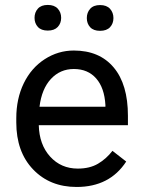

<svg xmlns="http://www.w3.org/2000/svg" viewBox="-20 -741 570 771"><path d="M287.6 9.8Q180.2 9.8 112.8 -60.8Q45.4 -131.3 45.4 -249.5V-266.1Q45.4 -344.7 75.4 -406.5Q105.5 -468.3 159.4 -503.2Q213.4 -538.1 276.4 -538.1Q379.4 -538.1 436.5 -470.2Q493.7 -402.3 493.7 -275.9V-238.3H135.7Q137.7 -160.2 181.4 -112.1Q225.1 -64 292.5 -64Q340.3 -64 373.5 -83.5Q406.7 -103 431.6 -135.3L486.8 -92.3Q420.4 9.8 287.6 9.8ZM276.4 -463.9Q221.7 -463.9 184.6 -424.1Q147.5 -384.3 138.7 -312.5H403.3V-319.3Q399.4 -388.2 366.2 -426Q333 -463.9 276.4 -463.9ZM118.7 -669.4Q118.7 -691.4 132.1 -706.3Q145.5 -721.2 171.9 -721.2Q198.2 -721.2 211.9 -706.3Q225.6 -691.4 225.6 -669.4Q225.6 -647.5 211.9 -632.8Q198.2 -618.2 171.9 -618.2Q145.5 -618.2 132.1 -632.8Q118.7 -647.5 118.7 -669.4ZM328.6 -668.5Q328.6 -690.4 342 -705.6Q355.5 -720.7 381.8 -720.7Q408.2 -720.7 421.9 -705.6Q435.5 -690.4 435.5 -668.5Q435.5 -646.5 421.9 -631.8Q408.2 -617.2 381.8 -617.2Q355.5 -617.2 342 -631.8Q328.6 -646.5 328.6 -668.5Z"/></svg>

Font: SteelSelectRoboto
Style: Roboto-Regular
Weight: 400
Designer: Google
Version: Version 2.137; 2017